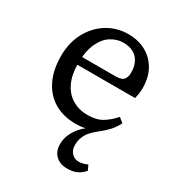

<svg xmlns="http://www.w3.org/2000/svg" viewBox="-171 -602 861 933"><g transform="rotate(30 259.0 -135.5)"><path d="M344 222Q305 222 280.5 199Q256 176 256 136Q256 104 269.5 76Q283 48 304.5 26Q326 4 351 -8V3Q332 7 311.5 10Q291 13 272 13Q203 13 152 -17Q101 -47 73.5 -103.5Q46 -160 46 -238Q46 -313 77.5 -371Q109 -429 161.5 -461Q214 -493 278 -493Q333 -493 375.5 -470Q418 -447 443 -404Q468 -361 468 -299Q468 -282 465.5 -266.5Q463 -251 460 -240H89V-284H328Q362 -285 372 -300Q382 -315 382 -335Q382 -371 369.5 -395.5Q357 -420 333.5 -432.5Q310 -445 277 -445Q242 -445 209.5 -425Q177 -405 156.5 -361Q136 -317 136 -246Q136 -185 156.5 -141.5Q177 -98 214.5 -75.5Q252 -53 301 -53Q350 -53 382 -72.5Q414 -92 442 -124L468 -103Q454 -75 435.5 -54.5Q417 -34 389 -12Q367 5 351.5 22.5Q336 40 328.5 60Q321 80 321 103Q321 131 337 148Q353 165 376 165Q388 165 400 162Q412 159 425 153L438 181Q420 202 398 212Q376 222 344 222Z"/></g></svg>

Font: Source Serif 4 18pt
Style: Regular
Weight: 400
Designer: Frank Grießhammer
Foundry: Adobe Systems Incorporated
Version: Version 4.004;hotconv 1.0.116;makeotfexe 2.5.65601